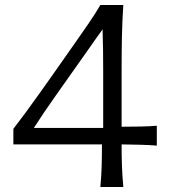

<svg xmlns="http://www.w3.org/2000/svg" viewBox="-20 -744 671 764"><path d="M379.4 0Q383.3 -43.5 384.5 -82.3Q385.7 -121.1 385.7 -169.4H33.2V-231.4Q55.7 -260.3 83 -297.4Q110.4 -334.5 138.2 -373.8Q166 -413.1 189.9 -446.8L283.2 -579.6Q308.6 -615.7 333.5 -652.1Q358.4 -688.5 379.4 -724.1H470.7Q466.3 -658.7 465.1 -595.2Q463.9 -531.7 463.9 -469.2V-239.7Q500 -239.7 538.1 -240.5Q576.2 -241.2 604 -243.7V-164.6Q576.2 -167 538.1 -168Q500 -168.9 463.9 -169.4Q463.9 -121.1 465.3 -82.3Q466.8 -43.5 470.7 0ZM202.6 -364.7Q155.8 -298.8 114.7 -234.9H390.6V-458Q390.6 -500 390.1 -542.2Q389.6 -584.5 388.2 -627Q360.4 -588.9 330.6 -545.9Z"/></svg>

Font: Pinar DS1 Regular
Style: Regular
Weight: 400
Designer: Amin Abedi
Version: Version 3.000